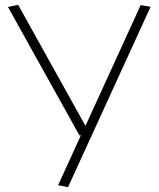

<svg xmlns="http://www.w3.org/2000/svg" viewBox="-20 -559 655 793"><path d="M220 206 314 0H308L13 -530L55 -539L333 -39L561 -538L602 -531L261 214Z"/></svg>

Font: Georama Expanded ExtraLight
Style: Regular
Weight: 250
Width: 7
Designer: Jean-Baptiste Levee
Foundry: Production Type
Version: Version 1.001